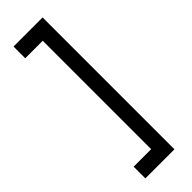

<svg xmlns="http://www.w3.org/2000/svg" viewBox="-321 -814 1008 1008"><g transform="rotate(-45 183.0 -310.5)"><path d="M60 92H190V-713H60V-800H276V179H60Z"/></g></svg>

Font: Syne Med Modified
Style: Regular
Weight: 500
Designer: Lucas Descroix
Foundry: Bonjour Monde
Version: Version 2.200